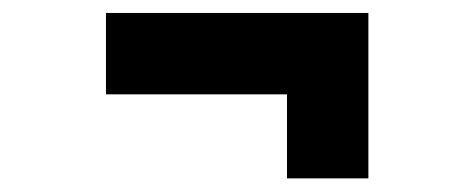

<svg xmlns="http://www.w3.org/2000/svg" viewBox="-20 -404 715 289"><path d="M412 -135.5V-262H139.5V-384.5H534.5V-135.5Z"/></svg>

Font: Epilogue Black
Style: Regular
Weight: 900
Designer: Tyler Finck
Foundry: Etcetera Type Co
Version: Version 2.111; ttfautohint (v1.8.3)